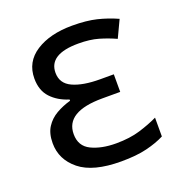

<svg xmlns="http://www.w3.org/2000/svg" viewBox="-106 -637 695 739"><g transform="rotate(-20 241.5 -268.0)"><path d="M355 -315V-243H282Q131 -243 131 -151Q131 -102 172 -82Q213 -62 273 -62Q329 -62 371.5 -75Q414 -88 447 -104V-27Q416 -11 373 -0.5Q330 10 268 10Q153 10 98 -34.5Q43 -79 43 -146Q43 -186 59.5 -211.5Q76 -237 103 -252.5Q130 -268 162 -277V-282Q117 -296 89.5 -325.5Q62 -355 62 -404Q62 -472 119.5 -509Q177 -546 268 -546Q326 -546 367.5 -536Q409 -526 449 -508L416 -438Q383 -453 348.5 -463Q314 -473 267 -473Q146 -473 146 -397Q146 -353 187.5 -334Q229 -315 299 -315Z"/></g></svg>

Font: Noto IKEA Latin
Style: Regular
Weight: 400
Designer: Monotype Design Team
Foundry: Monotype Imaging Inc.
Version: Version 1.0